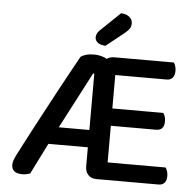

<svg xmlns="http://www.w3.org/2000/svg" viewBox="-56 -884 966 950"><g transform="rotate(5 426.5 -409.0)"><path d="M457 1Q431 1 416 -15Q401 -31 401 -57V-152H205L128 2Q119 4 111.5 6.5Q104 9 90 9Q62 9 49 -2Q36 -13 36 -33Q36 -52 51 -81Q61 -101 79.5 -136.5Q98 -172 121.5 -216.5Q145 -261 172 -311.5Q199 -362 226 -412.5Q253 -463 279 -510Q305 -557 326 -595Q335 -602 352 -607Q369 -612 392 -612Q408 -612 425.5 -608Q443 -604 455 -596Q471 -607 494 -607H788Q793 -601 796.5 -590Q800 -579 800 -566Q800 -544 789.5 -532Q779 -520 761 -520H505V-354H758Q763 -348 766.5 -337Q770 -326 770 -313Q770 -290 759.5 -279Q749 -268 731 -268H505V-86H793Q797 -80 801 -69Q805 -58 805 -45Q805 -22 794.5 -10.5Q784 1 766 1ZM249 -238H401V-518H395ZM507 -827Q534 -826 549 -813Q564 -800 564 -782Q564 -766 557 -755.5Q550 -745 533 -731L444 -660Q419 -661 405.5 -671.5Q392 -682 392 -698Q392 -717 409 -733Z"/></g></svg>

Font: Baloo Paaji 2 Medium
Style: Regular
Weight: 500
Designer: Shuchita Grover, Noopur Datye and Ek Type
Foundry: Ek Type
Version: Version 1.640;hotconv 1.0.111;makeotfexe 2.5.65597; ttfautoh